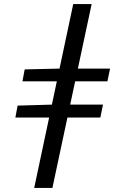

<svg xmlns="http://www.w3.org/2000/svg" viewBox="-20 -729 640 949"><path d="M149 200 342 -709H433L239 200ZM91 -327 102 -386 276 -390H524L511 -327ZM56 -148 67 -207 241 -212H489L476 -148Z"/></svg>

Font: Source Code Pro ExtraLight Medium
Style: Italic
Weight: 500
Italic angle: -11°
Monospace: yes
Version: Version 1.016;hotconv 1.0.116;makeotfexe 2.5.65601